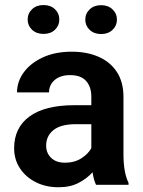

<svg xmlns="http://www.w3.org/2000/svg" viewBox="-20 -747 577 776"><path d="M368.2 0Q358.9 -19 354 -50.8Q332 -25.9 298.1 -8.1Q264.2 9.8 216.3 9.8Q165 9.8 124.5 -10.7Q84 -31.2 60.5 -66.9Q37.1 -102.5 37.1 -147.9Q37.1 -231 99.4 -276.4Q161.6 -321.8 280.3 -321.8H349.1V-356Q349.1 -396 328.1 -419.7Q307.1 -443.4 263.2 -443.4Q224.1 -443.4 201.2 -423.8Q178.2 -404.3 178.2 -373.5H48.8Q48.8 -417.5 76.2 -454.8Q103.5 -492.2 153.3 -515.1Q203.1 -538.1 270.5 -538.1Q330.6 -538.1 377.7 -517.8Q424.8 -497.6 451.9 -456.8Q479 -416 479 -355V-124.5Q479 -48.8 499.5 -8.3V0ZM242.7 -89.4Q281.7 -89.4 309.6 -107.7Q337.4 -126 349.1 -148.4V-245.1H286.6Q225.6 -245.1 196 -221.2Q166.5 -197.3 166.5 -158.2Q166.5 -128.4 186.8 -108.9Q207 -89.4 242.7 -89.4ZM91.8 -668Q91.8 -692.9 109.6 -709.7Q127.4 -726.6 155.8 -726.6Q184.6 -726.6 202.1 -709.7Q219.7 -692.9 219.7 -668Q219.7 -643.6 202.1 -626.7Q184.6 -609.9 155.8 -609.9Q127.4 -609.9 109.6 -626.7Q91.8 -643.6 91.8 -668ZM324.7 -667.5Q324.7 -692.4 342.5 -709.2Q360.4 -726.1 388.7 -726.1Q417 -726.1 434.8 -709.2Q452.6 -692.4 452.6 -667.5Q452.6 -643.1 434.8 -626.2Q417 -609.4 388.7 -609.4Q360.4 -609.4 342.5 -626.2Q324.7 -643.1 324.7 -667.5Z"/></svg>

Font: Vazirmatn UI FD SemiBold
Style: Regular
Weight: 600
Designer: Saber Rastikerdar
Foundry: Saber Rastikerdar
Version: Version 33.003